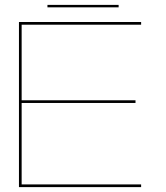

<svg xmlns="http://www.w3.org/2000/svg" viewBox="-20 -765 678 785"><path d="M57.5 0V-675H557V-664H68.5V-355H534V-344H68.5V-11H557V0ZM174 -735V-745H465V-735Z"/></svg>

Font: Anybody ExtraExpanded Thin
Style: Regular
Weight: 100
Width: 8
Designer: Tyler Finck
Foundry: Etcetera Type Company
Version: Version 1.010; ttfautohint (v1.8.3) -l 8 -r 50 -G 200 -x 14 